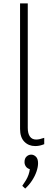

<svg xmlns="http://www.w3.org/2000/svg" viewBox="-20 -845 299 1120"><path d="M127 255 110 239Q122 222 131.5 206Q141 190 146.5 174Q152 158 154 142Q138 137 130.5 125.5Q123 114 123 101Q123 79 135 68Q147 57 162 57Q177 57 189.5 69Q202 81 202 107Q202 129 193 155.5Q184 182 167 208Q150 234 127 255ZM97 -93V-825H142V-99Q142 -66 154.5 -48.5Q167 -31 191 -31Q201 -31 212 -33.5Q223 -36 238 -41V-4Q226 1 213 4Q200 7 185 7Q147 7 122 -18.5Q97 -44 97 -93Z"/></svg>

Font: Yaldevi ExtraLight
Style: Regular
Weight: 200
Designer: Sol Matas, Rajitha Manaperi, Kosala Senevirathne
Foundry: Mooniak
Version: Version 1.100